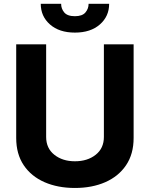

<svg xmlns="http://www.w3.org/2000/svg" viewBox="-20 -955 769 986"><path d="M513.5 -727.3H666.2V-246.4Q666.2 -164.1 627.5 -106.7Q588.8 -49.4 520.8 -19.5Q452.8 10.3 364.7 10.3Q276.6 10.3 208.5 -19.5Q140.3 -49.4 101.7 -106.7Q63.2 -164.1 63.2 -246.4V-727.3H217V-251.8Q217 -193.5 259.1 -160.2Q301.1 -126.8 364.7 -126.8Q429.3 -126.8 471.4 -160.2Q513.5 -193.5 513.5 -251.8ZM435 -935.4H540.5Q540.5 -871.1 492.9 -829.4Q445.3 -787.6 364.7 -787.6Q284.1 -787.6 236.7 -829.4Q189.3 -871.1 189.3 -935.4H294Q293.7 -910.9 309.8 -891.3Q326 -871.8 364.7 -871.8Q402.7 -871.8 418.9 -891.2Q435 -910.5 435 -935.4Z"/></svg>

Font: Inter UI
Style: Bold
Weight: 700
Designer: Rasmus Andersson
Foundry: rsms
Version: 3.2;8d6f07862